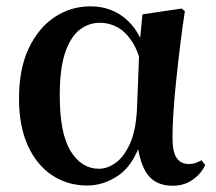

<svg xmlns="http://www.w3.org/2000/svg" viewBox="-20 -572 685 608"><path d="M256.3 15.5Q193.6 15.5 144.7 -17.2Q95.7 -49.9 68 -111.3Q40.2 -172.8 40.2 -259.4Q40.2 -354.6 71.3 -419.6Q102.3 -484.6 153.6 -518.3Q204.8 -551.9 266.1 -551.9Q335.7 -551.9 383.5 -507.5Q431.3 -463.2 446 -381.8H452.5L431.2 -353.7Q419.2 -407.4 398.7 -439.4Q378.2 -471.4 352 -485.7Q325.8 -499.9 296.4 -499.9Q261.7 -499.9 232.8 -478.2Q204 -456.5 186.6 -406.1Q169.2 -355.7 169.2 -269.8Q169.2 -149.6 203.6 -93.6Q238.1 -37.6 293.5 -37.6Q320.2 -37.6 346.6 -56.6Q372.9 -75.6 391.7 -117.3Q410.5 -159.1 413.8 -227.4L421.6 -428L431.1 -526.6L555.4 -545L565.4 -536.5Q556.9 -481.4 550.1 -424.9Q543.2 -368.4 537.7 -315.4Q532.2 -262.4 529.2 -216.4Q526.2 -170.4 526.2 -135.4Q526.2 -91.4 539.2 -72.1Q552.2 -52.7 577.7 -52.7Q590.9 -52.7 600.2 -56.3Q609.5 -60 618 -64.5L629.7 -49.4Q617 -21.7 590 -2.7Q563 16.2 526.5 16.2Q475.9 16.2 449.1 -17.1Q422.3 -50.5 413.4 -127.3L428.4 -128.7Q402.2 -48.4 355 -16.4Q307.8 15.5 256.3 15.5Z"/></svg>

Font: Noto Serif TC
Style: Regular
Weight: 200
Designer: Ryoko NISHIZUKA 西塚涼子 (kana & ideographs); Frank Grießhammer (Latin, Greek & Cyrillic); Wenlong ZHANG 张文龙 (bopomofo); San
Foundry: Adobe
Version: Version 2.001;hotconv 1.1.0;makeotfexe 2.6.0